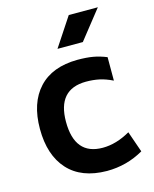

<svg xmlns="http://www.w3.org/2000/svg" viewBox="-122 -890 790 988"><g transform="rotate(-15 273.0 -396.0)"><path d="M46 0ZM46 -281Q46 -419 117.5 -496.5Q189 -574 324 -575Q372 -575 406.5 -569Q441 -563 478 -548V-423Q441 -441 408.5 -448Q376 -455 337 -455Q185 -454 185 -282Q185 -104 334 -104Q406 -104 481 -147L520 -35Q430 17 324 17Q189 16 117.5 -62.5Q46 -141 46 -281ZM341 -809H496L375 -656H240Z"/></g></svg>

Font: Biryani
Style: Bold
Weight: 700
Designer: Dan Reynolds and Mathieu Reguer
Foundry: Dan Reynolds and Mathieu Reguer
Version: Version 1.004; ttfautohint (v1.1) -l 5 -r 5 -G 72 -x 0 -D la